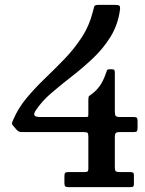

<svg xmlns="http://www.w3.org/2000/svg" viewBox="-20 -770 596 790"><path d="M531 -47.5V-13.5Q531 -4.5 527.8 -2.2Q524.5 0 515 0H263Q252.5 0 248.8 -3Q245 -6 245 -17V-44.5Q245 -55 248 -58.5Q251 -62 261 -62H328.5Q337.5 -62 340.5 -64.8Q343.5 -67.5 343.5 -76.5V-206.5Q343.5 -219 340.8 -222.8Q338 -226.5 325.5 -226.5H74.5Q62.5 -226.5 58.2 -228.5Q54 -230.5 48.5 -236L35 -251.5Q28.5 -258.5 29.2 -263Q30 -267.5 34.5 -277.5Q55.5 -326.5 90.5 -368Q125.5 -409.5 166 -448.2Q206.5 -487 245.8 -527.8Q285 -568.5 316.2 -616.2Q347.5 -664 362.5 -723.5Q366 -735 367.5 -742.5Q369 -750 385 -750H451Q467 -750 471.2 -746.5Q475.5 -743 473.5 -728.5Q465 -667.5 435 -619Q405 -570.5 362.8 -530.5Q320.5 -490.5 275.2 -455.5Q230 -420.5 190.2 -386.2Q150.5 -352 126 -314Q118.5 -302.5 121.8 -295.5Q125 -288.5 147.5 -288.5H333Q342 -288.5 342.8 -291.2Q343.5 -294 343.5 -302.5V-359.5Q343.5 -372.5 346.8 -375.2Q350 -378 357.5 -383Q376 -396.5 390.2 -416Q404.5 -435.5 416 -469Q418.5 -475.5 420 -480.2Q421.5 -485 431.5 -485H438.5Q448.5 -485 450.5 -482Q452.5 -479 452.5 -469.5V-311.5Q452.5 -297.5 456.2 -293Q460 -288.5 474 -288.5H530.5Q540.5 -288.5 543.2 -285Q546 -281.5 546 -271V-243.5Q546 -232 542.5 -229.2Q539 -226.5 527.5 -226.5H471.5Q459.5 -226.5 456 -222.2Q452.5 -218 452.5 -206.5V-81Q452.5 -69 456.2 -65.5Q460 -62 472.5 -62H513Q523 -62 527 -60Q531 -58 531 -47.5Z"/></svg>

Font: Besley* Medium
Style: Regular
Weight: 500
Designer: Owen Earl
Foundry: indestructible type*
Version: Version 3.000; ttfautohint (v1.8.3)